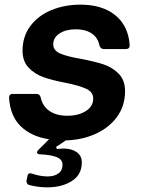

<svg xmlns="http://www.w3.org/2000/svg" viewBox="-20 -593 616 826"><path d="M538 -399Q538 -382 522 -382H426Q413 -382 408 -397Q401 -432 374 -449.5Q347 -467 307 -467Q263 -467 236 -449Q209 -431 209 -402Q209 -376 238.5 -363Q268 -350 327 -340Q385 -329 424 -316.5Q463 -304 490.5 -276Q518 -248 518 -201Q518 -138 484 -91Q450 -44 392 -17.5Q334 9 263 11Q239 28 221 39L225 48Q247 46 252 46Q288 46 310 61.5Q332 77 332 106Q332 158 289.5 185.5Q247 213 183 213Q145 213 106 203Q93 199 94 184L98 165Q101 148 118 154Q153 166 185 166Q214 166 231.5 153Q249 140 249 116Q249 93 224 83Q199 73 153 71Q146 71 142.5 68.5Q139 66 139 62Q139 58 145 52L191 6Q116 -5 70 -49Q24 -93 19 -172Q19 -189 35 -189H137Q151 -189 155 -174Q163 -136 193 -115.5Q223 -95 270 -95Q317 -95 349 -115Q381 -135 381 -169Q381 -197 351 -211Q321 -225 261 -237Q204 -248 167 -261Q130 -274 103.5 -301.5Q77 -329 77 -375Q77 -436 110.5 -481Q144 -526 201 -549.5Q258 -573 326 -573Q420 -573 476 -527.5Q532 -482 538 -399Z"/></svg>

Font: Open Sauce Two
Style: Bold Italic
Weight: 700
Italic angle: -10°
Designer: Alfredo Marco Pradil
Foundry: Creative Sauce Fz LLC
Version: Version 1.477